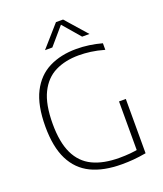

<svg xmlns="http://www.w3.org/2000/svg" viewBox="-168 -1053 993 1168"><g transform="rotate(-20 328.0 -469.0)"><path d="M418 5.5Q300 5.5 220 -33.2Q140 -72 98.8 -154.5Q57.5 -237 57.5 -369Q57.5 -506.5 100 -589.8Q142.5 -673 218.5 -711Q294.5 -749 395 -749Q436.5 -749 477.5 -743.2Q518.5 -737.5 560 -726V-683.5Q512.5 -697 472.8 -702.2Q433 -707.5 395.5 -707.5Q308.5 -707.5 243.2 -675.2Q178 -643 141.5 -569Q105 -495 105 -369.5Q105 -250 140 -176.8Q175 -103.5 244.2 -70Q313.5 -36.5 417 -36.5Q455 -36.5 486.8 -39.5Q518.5 -42.5 547 -48L531 -27V-360H575V-8.5Q528.5 -0.5 492.5 2.5Q456.5 5.5 418 5.5ZM214.5 -807 335.5 -944.5H381.5L502.5 -807H455L351.5 -927.5H365.5L262 -807Z"/></g></svg>

Font: Encode Sans SC Condensed Thin ExtraLight
Style: Regular
Weight: 250
Version: Version 3.002